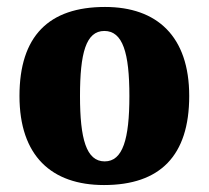

<svg xmlns="http://www.w3.org/2000/svg" viewBox="-20 -522 601 552"><path d="M279 10C440 10 524 -74 524 -246C524 -418 431 -502 282 -502C120 -502 36 -418 36 -246C36 -74 128 10 279 10ZM281 -58C228 -58 210 -123 210 -246C210 -369 227 -433 280 -433C333 -433 352 -370 352 -246C352 -122 333 -58 281 -58Z"/></svg>

Font: Noto Serif Armenian Condensed Black
Style: Regular
Weight: 900
Width: 3
Designer: Monotype Design Team
Foundry: Monotype Imaging Inc.
Version: Version 2.008